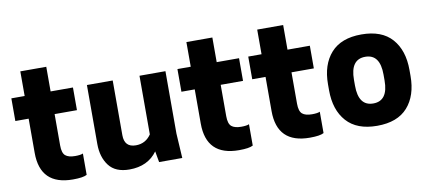

<svg xmlns="http://www.w3.org/2000/svg" viewBox="-65 -909 2559 1151"><g transform="rotate(-10 1214.5 -333.5)"><path d="M258 -530H394V-392H258V-201Q258 -155 277 -139Q296 -123 336 -123Q370 -123 384 -130V0Q361 13 299 13Q100 13 100 -184V-392H19V-530H100V-680H258Z M479 -530H636V-197Q636 -123 706 -123Q765 -123 799 -173V-530H957V-150L966 0H825L813 -67Q755 13 643 13Q558 13 518.5 -39Q479 -91 479 -171Z M1269 -530H1405V-392H1269V-201Q1269 -155 1288 -139Q1307 -123 1347 -123Q1381 -123 1395 -130V0Q1372 13 1310 13Q1111 13 1111 -184V-392H1030V-530H1111V-680H1269Z M1700 -530H1836V-392H1700V-201Q1700 -155 1719 -139Q1738 -123 1778 -123Q1812 -123 1826 -130V0Q1803 13 1741 13Q1542 13 1542 -184V-392H1461V-530H1542V-680H1700Z M2151 13Q2028 13 1965.5 -57Q1903 -127 1903 -247V-283Q1903 -403 1965.5 -473Q2028 -543 2151 -543Q2275 -543 2337 -473Q2399 -403 2399 -283V-247Q2399 -127 2337 -57Q2275 13 2151 13ZM2241 -247V-283Q2241 -407 2151 -407Q2061 -407 2061 -283V-247Q2061 -123 2151 -123Q2241 -123 2241 -247Z"/></g></svg>

Font: Cooper Hewitt
Style: Bold
Weight: 711
Designer: Village Type and Design LLC
Foundry: Cooper Hewitt Smithsonian Design Museum
Version: 1.000